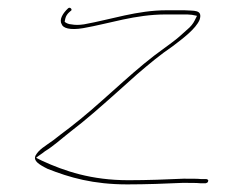

<svg xmlns="http://www.w3.org/2000/svg" viewBox="-20 -474 611 505"><path d="M142 -411C145 -400 164 -394 199 -400C268 -412 335 -436 416 -436H462C471 -436 478 -436 485 -435L495 -433H496L498 -432L492 -420C488 -412 482 -404 471 -395C459 -384 447 -373 432 -362L386 -328C313 -272 240 -197 163 -138C146 -125 131 -114 120 -105C98 -89 82 -81 73 -64C68 -51 81 -42 105 -30C163 -7 225 11 315 11C364 11 417 9 460 7C482 7 497 7 507 8H521C522 8 527 6 527 4C528 0 529 -1 523 -3H509C501 -4 485 -4 463 -4C420 -2 367 0 318 0C220 0 150 -24 91 -51L75 -59C82 -65 91 -70 98 -76C121 -90 139 -107 167 -129C204 -157 247 -195 284 -228L341 -279C375 -308 400 -329 435 -353C460 -372 495 -398 505 -422C514 -450 489 -445 465 -447H418C341 -447 273 -423 201 -410C187 -408 178 -408 167 -410C161 -410 152 -414 150 -417L152 -426C155 -438 166 -445 167 -446C171 -449 164 -457 159 -452C146 -440 135 -423 142 -411ZM73 -66V-67ZM463 -6 464 -7ZM507 8Z"/></svg>

Font: Stray Cat
Style: HlObl
Weight: 100
Version: Version 1.0